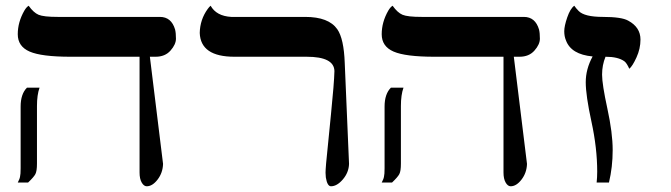

<svg xmlns="http://www.w3.org/2000/svg" viewBox="-20 -637 2343 670"><path d="M52 -265Q52 -309 74 -331H118Q109 -306 109 -267V-66Q109 -40 103.5 -29.5Q98 -19 78 0H42Q49 -13 50 -21Q52 -28 52 -50ZM467 -439H226Q125 -439 83.5 -457Q42 -475 42 -517.5Q42 -560 65 -600Q72 -612 80 -617Q97 -593 114.5 -585.5Q132 -578 182 -578H538Q578 -578 591 -534Q594 -522 594 -502Q594 -482 575 -460.5Q556 -439 523 -439H503L549 -65Q548 -34 530 -10.5Q512 13 492 13Q482 13 474.5 0Q467 -13 467 -35Z M1147 -389Q1146 -439 1050 -439H798Q680 -439 677 -522Q678 -569 705 -606Q710 -613 715 -617Q735 -581 787 -578Q802 -578 817 -578H1045Q1127 -578 1157 -535Q1180 -502 1183 -417L1198 -65Q1197 -35 1176.5 -11Q1156 13 1135 13Q1122 13 1117 -18Q1116 -26 1116 -34.5Q1116 -43 1118 -67Q1124 -130 1135 -238.5Q1146 -347 1147 -389Z M1322 -265Q1322 -309 1344 -331H1388Q1379 -306 1379 -267V-66Q1379 -40 1373.5 -29.5Q1368 -19 1348 0H1312Q1319 -13 1320 -21Q1322 -28 1322 -50ZM1737 -439H1496Q1395 -439 1353.5 -457Q1312 -475 1312 -517.5Q1312 -560 1335 -600Q1342 -612 1350 -617Q1367 -593 1384.5 -585.5Q1402 -578 1452 -578H1808Q1848 -578 1861 -534Q1864 -522 1864 -502Q1864 -482 1845 -460.5Q1826 -439 1793 -439H1773L1819 -65Q1818 -34 1800 -10.5Q1782 13 1762 13Q1752 13 1744.5 0Q1737 -13 1737 -35Z M2048 -440Q1973 -447 1955 -496Q1949 -510 1949 -528Q1949 -546 1959.5 -576.5Q1970 -607 1984 -617Q1990 -608 1999 -599Q2019 -578 2084 -578Q2149 -578 2172 -565Q2215 -542 2215 -499Q2215 -467 2201 -436.5Q2187 -406 2176 -397Q2167 -417 2159 -423Q2137 -439 2093 -439Q2081 -410 2081 -376.5Q2081 -343 2099.5 -258Q2118 -173 2118 -113.5Q2118 -54 2105 0H2062Q2064 -18 2064 -38Q2064 -120 2044 -212Q2024 -304 2024 -350Q2024 -396 2048 -440Z"/></svg>

Font: Cardo
Style: Regular
Weight: 400
Designer: David J. Perry
Foundry: David J. Perry
Version: Version 1.0451